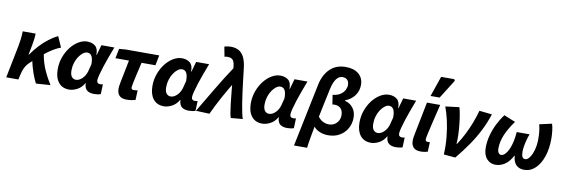

<svg xmlns="http://www.w3.org/2000/svg" viewBox="-63 -1293 5812 1978"><g transform="rotate(10 2843.0 -303.5)"><path d="M11 0 79.7 -345.2Q85.7 -375 90.7 -416.7Q95.7 -458.4 95.7 -496.1H230.9Q230.9 -472.7 226.9 -439.2Q222.9 -405.6 216.9 -374L196.6 -270.8H200.6Q240.2 -327.6 283.4 -373.6Q326.7 -419.6 372.3 -454.2Q418 -488.8 464.4 -511.3L513.6 -399.6Q475.6 -386 432 -359.5Q388.5 -333 336 -290.2Q283.5 -247.4 218 -185.2Q191.3 -159.7 173.9 -124.6Q156.5 -89.5 144.4 -30.4L138.4 0ZM323.3 10.1Q314 -6.9 303.5 -31.2Q292.9 -55.5 281.9 -85.7Q270.9 -116 261.1 -151.3Q251.3 -186.5 243.6 -226.3L349.7 -306.2Q357.2 -259.4 370.8 -215.1Q384.3 -170.8 402.4 -131.6Q420.5 -92.4 439.3 -58.8Q458 -25.3 474 0Z M670.6 12Q597.5 12 558 -37.9Q518.5 -87.8 518.5 -174Q518.5 -242.2 540.7 -302.8Q562.9 -363.3 599.2 -409.4Q635.6 -455.5 680.3 -481.8Q724.9 -508.1 769.9 -508.1Q821.2 -508.1 853.9 -481.3Q886.7 -454.4 885 -389.6H889L919.1 -496.1H1054.7Q1035.2 -445.2 1014.6 -390Q994 -334.7 977.5 -283.2Q961 -231.6 950.6 -191.8Q940.2 -152 940.2 -132.9Q940.2 -114.7 950 -106.4Q959.8 -98 974.4 -98Q984.5 -98 991.2 -99.5Q997.8 -101 1004.1 -102L1000.2 1.1Q985.6 6.5 968.5 9.3Q951.4 12 930.5 12Q886.2 12 859.4 -7.2Q832.6 -26.4 828.5 -72.4Q828.5 -74 828.8 -76.7Q829 -79.4 829.2 -82.2H825.2Q797 -33.2 753.2 -10.6Q709.4 12 670.6 12ZM722.1 -99.7Q738.9 -99.7 755.6 -108Q772.2 -116.2 787.1 -130.6Q802 -145 813.5 -164.4Q824.9 -183.8 831.3 -205.3L851.8 -284.7Q851.8 -344.2 836.1 -370.3Q820.4 -396.4 789.4 -396.4Q768.3 -396.4 745.5 -379.4Q722.7 -362.3 703.2 -333.3Q683.7 -304.3 672 -266.7Q660.2 -229.2 660.2 -188.3Q660.2 -141.5 677.6 -120.6Q695 -99.7 722.1 -99.7Z M1271.8 11.3Q1218.2 11.3 1194.3 -14.6Q1170.5 -40.5 1170.5 -85.7Q1170.5 -98.9 1172.4 -113.3Q1174.3 -127.7 1177.8 -146.3L1226.1 -389.4H1084.5L1104.9 -490.5L1175.5 -496.1H1524L1503.2 -389.4H1357.9Q1340.5 -316.8 1327.8 -259.9Q1315 -203 1307.8 -167.4Q1300.6 -131.8 1300.6 -122.6Q1300.6 -109 1308.2 -103.9Q1315.8 -98.7 1325.6 -98.7Q1339.3 -98.7 1348.9 -100.2Q1358.5 -101.7 1367.3 -102.7L1363.1 -1.3Q1347.4 2.5 1324.2 6.9Q1300.9 11.3 1271.8 11.3Z M1661.6 12Q1588.5 12 1549 -37.9Q1509.5 -87.8 1509.5 -174Q1509.5 -242.2 1531.7 -302.8Q1553.9 -363.3 1590.2 -409.4Q1626.6 -455.5 1671.3 -481.8Q1715.9 -508.1 1760.9 -508.1Q1812.2 -508.1 1844.9 -481.3Q1877.7 -454.4 1876 -389.6H1880L1910.1 -496.1H2045.7Q2026.2 -445.2 2005.6 -390Q1985 -334.7 1968.5 -283.2Q1952 -231.6 1941.6 -191.8Q1931.2 -152 1931.2 -132.9Q1931.2 -114.7 1941 -106.4Q1950.8 -98 1965.4 -98Q1975.5 -98 1982.2 -99.5Q1988.8 -101 1995.1 -102L1991.2 1.1Q1976.6 6.5 1959.5 9.3Q1942.4 12 1921.5 12Q1877.2 12 1850.4 -7.2Q1823.6 -26.4 1819.5 -72.4Q1819.5 -74 1819.8 -76.7Q1820 -79.4 1820.2 -82.2H1816.2Q1788 -33.2 1744.2 -10.6Q1700.4 12 1661.6 12ZM1713.1 -99.7Q1729.9 -99.7 1746.6 -108Q1763.2 -116.2 1778.1 -130.6Q1793 -145 1804.5 -164.4Q1815.9 -183.8 1822.3 -205.3L1842.8 -284.7Q1842.8 -344.2 1827.1 -370.3Q1811.4 -396.4 1780.4 -396.4Q1759.3 -396.4 1736.5 -379.4Q1713.7 -362.3 1694.2 -333.3Q1674.7 -304.3 1663 -266.7Q1651.2 -229.2 1651.2 -188.3Q1651.2 -141.5 1668.6 -120.6Q1686 -99.7 1713.1 -99.7Z M2361.9 10.9Q2354.6 -6.3 2348.1 -45.4Q2341.7 -84.6 2335.3 -139.3Q2329 -194 2322.7 -258.4Q2316.5 -322.8 2310.3 -390.4Q2304.1 -458 2297.1 -522.1Q2294.2 -548.1 2286.6 -566.5Q2279.1 -584.9 2262.6 -594.4Q2246.2 -603.8 2217.7 -603.8Q2210.1 -603.8 2204.4 -602.7Q2198.7 -601.7 2188.5 -599.1L2168.6 -702.6Q2185.6 -707.6 2204.4 -710.1Q2223.3 -712.6 2234.9 -712.6Q2287 -712.6 2321.9 -691.8Q2356.8 -670.9 2377.1 -627.4Q2397.5 -583.9 2405.2 -516Q2412.2 -455.7 2419.6 -392Q2427 -328.3 2435.4 -266.6Q2443.8 -204.9 2452.2 -151.9Q2460.6 -98.8 2469.3 -59.3Q2478 -19.7 2485.5 0ZM1995.2 0Q2071.7 -128 2146.3 -253.9Q2221 -379.8 2302.5 -502.5L2344.4 -372.5Q2287.1 -281.9 2235.5 -187.8Q2183.9 -93.8 2137.3 6Z M2690.6 12Q2617.5 12 2578 -37.9Q2538.5 -87.8 2538.5 -174Q2538.5 -242.2 2560.7 -302.8Q2582.9 -363.3 2619.2 -409.4Q2655.6 -455.5 2700.3 -481.8Q2744.9 -508.1 2789.9 -508.1Q2841.2 -508.1 2873.9 -481.3Q2906.7 -454.4 2905 -389.6H2909L2939.1 -496.1H3074.7Q3055.2 -445.2 3034.6 -390Q3014 -334.7 2997.5 -283.2Q2981 -231.6 2970.6 -191.8Q2960.2 -152 2960.2 -132.9Q2960.2 -114.7 2970 -106.4Q2979.8 -98 2994.4 -98Q3004.5 -98 3011.2 -99.5Q3017.8 -101 3024.1 -102L3020.2 1.1Q3005.6 6.5 2988.5 9.3Q2971.4 12 2950.5 12Q2906.2 12 2879.4 -7.2Q2852.6 -26.4 2848.5 -72.4Q2848.5 -74 2848.8 -76.7Q2849 -79.4 2849.2 -82.2H2845.2Q2817 -33.2 2773.2 -10.6Q2729.4 12 2690.6 12ZM2742.1 -99.7Q2758.9 -99.7 2775.6 -108Q2792.2 -116.2 2807.1 -130.6Q2822 -145 2833.5 -164.4Q2844.9 -183.8 2851.3 -205.3L2871.8 -284.7Q2871.8 -344.2 2856.1 -370.3Q2840.4 -396.4 2809.4 -396.4Q2788.3 -396.4 2765.5 -379.4Q2742.7 -362.3 2723.2 -333.3Q2703.7 -304.3 2692 -266.7Q2680.2 -229.2 2680.2 -188.3Q2680.2 -141.5 2697.6 -120.6Q2715 -99.7 2742.1 -99.7Z M3052.3 176.7 3188.7 -484Q3210.3 -587.8 3273.6 -650.2Q3336.8 -712.6 3438.4 -712.6Q3525.7 -712.6 3574.7 -670.4Q3623.8 -628.2 3623.8 -557Q3623.8 -495.3 3589.1 -446.6Q3554.3 -397.9 3488.9 -372.1V-368.1Q3544.2 -354.2 3575.7 -312.6Q3607.2 -271.1 3607.2 -210.6Q3607.2 -150.2 3579.2 -99.6Q3551.2 -48.9 3499.7 -18.5Q3448.3 12 3378 12Q3348.2 12 3319.9 4.9Q3291.6 -2.2 3267.8 -16.2Q3244 -30.2 3227.2 -50.6Q3217 6 3206.7 62.5Q3196.3 118.9 3189.1 176.7ZM3370.1 -99.7Q3399.2 -99.7 3424.4 -114.3Q3449.5 -128.9 3464.9 -154.8Q3480.3 -180.8 3480.3 -214.5Q3480.3 -259.6 3457 -284.7Q3433.6 -309.9 3390 -309.9Q3384.8 -309.9 3380 -309.3Q3375.1 -308.7 3368.7 -307.5L3353.2 -406.4Q3405.4 -411.8 3435.8 -433.5Q3466.1 -455.1 3479 -482.1Q3492 -509.1 3492 -531.3Q3492 -567.4 3473.8 -585.8Q3455.5 -604.2 3423.2 -604.2Q3386 -604.2 3359.2 -568.4Q3332.4 -532.5 3316.9 -462.4Q3300.2 -386.2 3284.7 -312Q3269.2 -237.8 3253.3 -160Q3267.9 -139.4 3286.3 -126.1Q3304.7 -112.7 3326.2 -106.2Q3347.6 -99.7 3370.1 -99.7Z M3827.6 12Q3754.5 12 3715 -37.9Q3675.5 -87.8 3675.5 -174Q3675.5 -242.2 3697.7 -302.8Q3719.9 -363.3 3756.2 -409.4Q3792.6 -455.5 3837.3 -481.8Q3881.9 -508.1 3926.9 -508.1Q3978.2 -508.1 4010.9 -481.3Q4043.7 -454.4 4042 -389.6H4046L4076.1 -496.1H4211.7Q4192.2 -445.2 4171.6 -390Q4151 -334.7 4134.5 -283.2Q4118 -231.6 4107.6 -191.8Q4097.2 -152 4097.2 -132.9Q4097.2 -114.7 4107 -106.4Q4116.8 -98 4131.4 -98Q4141.5 -98 4148.2 -99.5Q4154.8 -101 4161.1 -102L4157.2 1.1Q4142.6 6.5 4125.5 9.3Q4108.4 12 4087.5 12Q4043.2 12 4016.4 -7.2Q3989.6 -26.4 3985.5 -72.4Q3985.5 -74 3985.8 -76.7Q3986 -79.4 3986.2 -82.2H3982.2Q3954 -33.2 3910.2 -10.6Q3866.4 12 3827.6 12ZM3879.1 -99.7Q3895.9 -99.7 3912.6 -108Q3929.2 -116.2 3944.1 -130.6Q3959 -145 3970.5 -164.4Q3981.9 -183.8 3988.3 -205.3L4008.8 -284.7Q4008.8 -344.2 3993.1 -370.3Q3977.4 -396.4 3946.4 -396.4Q3925.3 -396.4 3902.5 -379.4Q3879.7 -362.3 3860.2 -333.3Q3840.7 -304.3 3829 -266.7Q3817.2 -229.2 3817.2 -188.3Q3817.2 -141.5 3834.6 -120.6Q3852 -99.7 3879.1 -99.7Z M4348.1 11.3Q4295.2 11.3 4271.5 -14.6Q4247.8 -40.5 4247.8 -85.7Q4247.8 -98.9 4249.7 -113.3Q4251.6 -127.7 4255.1 -146.3L4324.6 -496.1H4463Q4438 -393.8 4418.8 -313.7Q4399.5 -233.6 4388.8 -184Q4378 -134.5 4378 -122.6Q4378 -109 4385.3 -103.9Q4392.6 -98.7 4402.1 -98.7Q4406.7 -98.7 4412.7 -99.2Q4418.6 -99.7 4424.8 -101.1L4420.6 0.4Q4408.6 4.2 4390.2 7.7Q4371.7 11.3 4348.1 11.3ZM4349.2 -569.9 4422.4 -782.7H4559.5L4568.1 -767.2L4444.1 -569.9Z M4588.8 0Q4593.5 -94.2 4584.6 -183.9Q4575.7 -273.5 4558 -351.6Q4540.2 -429.7 4517.5 -489.9L4662.2 -508.1Q4672.3 -473 4680.1 -425.9Q4687.9 -378.9 4693.2 -327.2Q4698.5 -275.5 4700.1 -224.6Q4701.7 -173.8 4698.6 -130.2H4702.6Q4741.6 -187.9 4773.4 -251.4Q4805.2 -314.9 4830 -379.8Q4854.8 -444.6 4871.5 -507.1L5005 -492.8Q4974.2 -400.9 4933.5 -319.9Q4892.8 -238.8 4837.9 -158.4Q4782.9 -78.1 4710.3 10.6Z M5129.2 12Q5074.5 12 5037.8 -28.9Q5001.2 -69.7 5001.2 -145.5Q5001.2 -208.9 5018.4 -273.4Q5035.7 -338 5065.6 -397.7Q5095.6 -457.3 5133.3 -506.5L5252.5 -457.9Q5191.2 -373.2 5161.2 -301Q5131.3 -228.8 5131.3 -159.8Q5131.3 -128.9 5142.5 -113.5Q5153.7 -98 5172.4 -98Q5194 -98 5218.5 -127.1Q5243 -156.2 5262.1 -213.9Q5281.2 -271.6 5287.8 -357.9H5422.6Q5412.2 -332.1 5402.8 -298Q5393.5 -264 5387.6 -230.1Q5381.7 -196.2 5381.7 -170.7Q5381.7 -133 5391.4 -115.5Q5401 -98 5422 -98Q5445.4 -98 5467.9 -129.1Q5490.4 -160.2 5504.9 -212.4Q5519.4 -264.6 5519.4 -327.3Q5519.4 -364.7 5515.4 -404.3Q5511.4 -443.9 5502 -477.1L5631.8 -506.1Q5642.8 -469.5 5647 -428.7Q5651.2 -387.8 5651.2 -350.7Q5651.2 -246.4 5623.2 -164.3Q5595.2 -82.2 5545.1 -35.1Q5495 12 5428.3 12Q5378 12 5346.4 -18.6Q5314.8 -49.2 5310.3 -113.5H5306.3Q5271.7 -47.6 5226.2 -17.8Q5180.7 12 5129.2 12Z"/></g></svg>

Font: Source Sans 3
Style: Italic
Weight: 200
Italic angle: -11°
Designer: Paul D. Hunt
Foundry: Adobe
Version: Version 3.046;hotconv 1.0.118;makeotfexe 2.5.65603